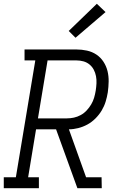

<svg xmlns="http://www.w3.org/2000/svg" viewBox="-33 -997 653 1017"><path d="M-13 0V-58H51L154 -677H97V-735H371Q400 -735 427.5 -729Q455 -723 477.5 -708Q500 -693 515 -670Q530 -647 536.5 -620.5Q543 -594 542.5 -565Q542 -536 538 -508Q534 -483 526.5 -458.5Q519 -434 505.5 -411.5Q492 -389 472.5 -369.5Q453 -350 430 -337.5Q407 -325 381.5 -318.5Q356 -312 332 -312L423 -58H505L506 0H377L264 -312H158L116 -58H173V0ZM168 -370H321Q340 -370 358.5 -374Q377 -378 394.5 -387.5Q412 -397 426 -412Q440 -427 450 -444Q460 -461 465.5 -479.5Q471 -498 474 -517Q477 -536 478 -555.5Q479 -575 475.5 -593.5Q472 -612 463.5 -628Q455 -644 441 -655.5Q427 -667 409 -672Q391 -677 372 -677H219ZM367 -797 331 -833 480 -977 526 -933Z"/></svg>

Font: Iosevka HT Light Extended
Style: Italic
Weight: 300
Width: 7
Italic angle: -9°
Monospace: yes
Designer: Belleve Invis
Foundry: Belleve Invis
Version: Version 32.3.0; ttfautohint (v1.8.4)